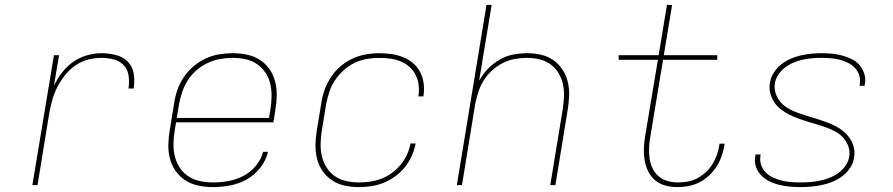

<svg xmlns="http://www.w3.org/2000/svg" viewBox="-20 -755 3640 783"><path d="M112 0 200 -530H221L200 -406Q214 -434 233.5 -459.5Q253 -485 279 -503Q305 -521 335 -529.5Q365 -538 394 -538Q424 -538 453 -530.5Q482 -523 501.5 -503Q521 -483 525.5 -453.5Q530 -424 525 -394H504Q508 -420 504.5 -445.5Q501 -471 485 -488.5Q469 -506 444.5 -512.5Q420 -519 394 -519Q367 -519 339.5 -512Q312 -505 288 -488.5Q264 -472 245.5 -449Q227 -426 214 -400.5Q201 -375 193.5 -348Q186 -321 181 -294L133 0Z M848 8Q818 8 789.5 2Q761 -4 737.5 -18.5Q714 -33 697.5 -56Q681 -79 673.5 -106.5Q666 -134 666.5 -164Q667 -194 672 -223L690 -333Q694 -361 703.5 -388.5Q713 -416 729.5 -440.5Q746 -465 769 -484.5Q792 -504 819 -516.5Q846 -529 874 -533.5Q902 -538 930 -538Q959 -538 987.5 -532Q1016 -526 1039.5 -511Q1063 -496 1079 -473Q1095 -450 1102 -422.5Q1109 -395 1108.5 -365.5Q1108 -336 1103 -307L1095 -256H698L692 -220Q688 -194 687.5 -167Q687 -140 693.5 -115.5Q700 -91 714 -70Q728 -49 749 -35.5Q770 -22 795.5 -16.5Q821 -11 848 -11Q879 -11 910.5 -16.5Q942 -22 971.5 -37Q1001 -52 1023 -78.5Q1045 -105 1053 -136H1073Q1065 -101 1041.5 -71Q1018 -41 985.5 -23Q953 -5 917.5 1.5Q882 8 848 8ZM701 -274H1077L1083 -310Q1087 -336 1087.5 -362.5Q1088 -389 1082 -414Q1076 -439 1062 -459.5Q1048 -480 1027.5 -494Q1007 -508 981.5 -513.5Q956 -519 929 -519Q904 -519 878 -514.5Q852 -510 827.5 -498.5Q803 -487 782 -469Q761 -451 746.5 -428.5Q732 -406 723.5 -381Q715 -356 710 -330Z M1444 8Q1414 8 1386 2Q1358 -4 1335 -19Q1312 -34 1296 -57Q1280 -80 1273 -107.5Q1266 -135 1266.5 -164.5Q1267 -194 1272 -223L1290 -333Q1294 -361 1303.5 -388Q1313 -415 1329 -439.5Q1345 -464 1367.5 -483.5Q1390 -503 1416.5 -515.5Q1443 -528 1471 -533Q1499 -538 1526 -538Q1552 -538 1576.5 -534.5Q1601 -531 1623.5 -522Q1646 -513 1664 -498Q1682 -483 1693 -462Q1704 -441 1707.5 -416Q1711 -391 1707 -366Q1707 -365 1707 -364Q1707 -363 1707 -362H1686Q1686 -363 1686 -364Q1686 -365 1687 -366Q1690 -388 1687 -410Q1684 -432 1674.5 -450.5Q1665 -469 1649 -483Q1633 -497 1613 -505Q1593 -513 1571 -516Q1549 -519 1526 -519Q1501 -519 1475.5 -514.5Q1450 -510 1426 -498.5Q1402 -487 1381.5 -468.5Q1361 -450 1346 -427.5Q1331 -405 1323 -380.5Q1315 -356 1310 -330L1292 -220Q1288 -194 1287.5 -167.5Q1287 -141 1293 -116.5Q1299 -92 1312.5 -71Q1326 -50 1346.5 -36Q1367 -22 1392.5 -16.5Q1418 -11 1444 -11Q1467 -11 1490.5 -14.5Q1514 -18 1536 -26.5Q1558 -35 1578.5 -50Q1599 -65 1614.5 -84Q1630 -103 1640 -125Q1650 -147 1654 -170H1675Q1670 -144 1659.5 -120Q1649 -96 1632 -74.5Q1615 -53 1592.5 -36.5Q1570 -20 1545.5 -10Q1521 0 1495 4Q1469 8 1444 8Z M1843 0 1964 -735H1985L1934 -426Q1949 -453 1970.5 -475Q1992 -497 2018 -512Q2044 -527 2073 -532.5Q2102 -538 2130 -538Q2159 -538 2187 -531.5Q2215 -525 2237 -509.5Q2259 -494 2274 -471Q2289 -448 2295.5 -421Q2302 -394 2301 -365Q2300 -336 2295 -307L2245 0H2224L2275 -310Q2279 -336 2280 -362Q2281 -388 2275.5 -412.5Q2270 -437 2257 -458Q2244 -479 2224.5 -493Q2205 -507 2180 -513Q2155 -519 2129 -519Q2105 -519 2079.5 -514.5Q2054 -510 2030.5 -498Q2007 -486 1987 -468Q1967 -450 1953 -427.5Q1939 -405 1931 -380.5Q1923 -356 1918 -331L1864 0Z M2742 8Q2717 8 2693 1.5Q2669 -5 2651.5 -20Q2634 -35 2623.5 -56Q2613 -77 2609 -101.5Q2605 -126 2606 -151Q2607 -176 2611 -200L2663 -511H2503V-530H2666L2700 -735H2721L2687 -530H2905V-511H2684L2632 -197Q2628 -175 2627 -153Q2626 -131 2629 -109.5Q2632 -88 2641 -69Q2650 -50 2665.5 -36.5Q2681 -23 2702 -17Q2723 -11 2745 -11Q2765 -11 2785 -14.5Q2805 -18 2823.5 -28Q2842 -38 2858 -52.5Q2874 -67 2885 -85Q2896 -103 2903 -122Q2910 -141 2913 -161Q2914 -163 2914 -165Q2914 -167 2914 -169H2935Q2935 -167 2934.5 -165Q2934 -163 2934 -161Q2930 -138 2922 -116Q2914 -94 2901 -74Q2888 -54 2870 -37.5Q2852 -21 2830.5 -10.5Q2809 0 2786.5 4Q2764 8 2742 8Z M3245 8Q3223 8 3201 6Q3179 4 3158 -1Q3137 -6 3118 -15.5Q3099 -25 3084.5 -39.5Q3070 -54 3063 -74.5Q3056 -95 3060 -117Q3060 -119 3060.5 -121Q3061 -123 3061 -125H3082Q3082 -123 3081.5 -121.5Q3081 -120 3081 -118Q3078 -99 3084.5 -81Q3091 -63 3104 -50.5Q3117 -38 3133.5 -30.5Q3150 -23 3168.5 -18.5Q3187 -14 3206.5 -12.5Q3226 -11 3245 -11Q3264 -11 3283.5 -12.5Q3303 -14 3323 -18Q3343 -22 3362 -29.5Q3381 -37 3398 -49Q3415 -61 3427.5 -78.5Q3440 -96 3443 -115Q3447 -137 3440 -157Q3433 -177 3420 -192Q3407 -207 3389.5 -217Q3372 -227 3352.5 -234Q3333 -241 3313.5 -247Q3294 -253 3274 -259Q3254 -265 3235 -272Q3216 -279 3198 -288Q3180 -297 3164 -309.5Q3148 -322 3137 -339Q3126 -356 3121 -376Q3116 -396 3120 -418Q3123 -439 3135.5 -458.5Q3148 -478 3165.5 -492Q3183 -506 3203.5 -515Q3224 -524 3245.5 -529Q3267 -534 3288 -536Q3309 -538 3330 -538Q3352 -538 3373.5 -536Q3395 -534 3415 -528.5Q3435 -523 3453.5 -514Q3472 -505 3485 -490Q3498 -475 3504.5 -454.5Q3511 -434 3507 -413Q3507 -411 3506.5 -409Q3506 -407 3506 -405H3485Q3486 -407 3486 -408.5Q3486 -410 3486 -412Q3490 -430 3484 -448Q3478 -466 3466 -478.5Q3454 -491 3438 -499Q3422 -507 3404 -511.5Q3386 -516 3367.5 -517.5Q3349 -519 3330 -519Q3311 -519 3292.5 -517.5Q3274 -516 3255 -512Q3236 -508 3217 -500Q3198 -492 3182 -480Q3166 -468 3154.5 -451Q3143 -434 3140 -415Q3137 -393 3143.5 -373.5Q3150 -354 3163 -339Q3176 -324 3193.5 -313.5Q3211 -303 3230.5 -296Q3250 -289 3269.5 -283Q3289 -277 3308.5 -271Q3328 -265 3347.5 -258Q3367 -251 3385 -242Q3403 -233 3418.5 -220.5Q3434 -208 3445.5 -191Q3457 -174 3462 -154Q3467 -134 3463 -112Q3460 -90 3447 -70.5Q3434 -51 3415.5 -37Q3397 -23 3375.5 -14Q3354 -5 3332 -0.5Q3310 4 3288.5 6Q3267 8 3245 8Z"/></svg>

Font: Iosevka Curly ThExObl
Style: Regular
Weight: 100
Width: 7
Italic angle: -9°
Monospace: yes
Designer: Belleve Invis
Foundry: Belleve Invis
Version: Version 11.1.0; ttfautohint (v1.8.3)